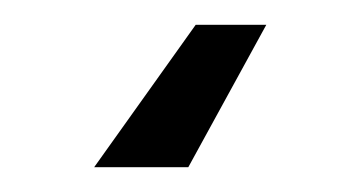

<svg xmlns="http://www.w3.org/2000/svg" viewBox="-20 -15 293 155"><path d="M56 120 138 5H195L132 120Z"/></svg>

Font: Maven Pro
Style: Regular
Weight: 400
Designer: Joe Prince
Foundry: Joe Prince
Version: Version 2.103